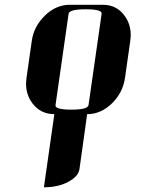

<svg xmlns="http://www.w3.org/2000/svg" viewBox="-20 -481 594 809"><path d="M89.8 -127.9Q89.8 -136.2 91.8 -153.8L113.8 -308.1Q122.1 -369.6 169.9 -416Q216.3 -460.9 274.9 -460.9H413.1Q470.7 -460.9 503.9 -416Q530.8 -380.4 530.8 -334Q530.8 -325.7 528.8 -308.1L506.8 -153.8Q498 -90.3 451.2 -44.9Q404.8 0 347.2 0L314.9 231Q310.5 262.7 266.1 286.1Q224.1 308.1 165 308.1L209 0Q151.9 0 117.2 -44.9Q89.8 -81.1 89.8 -127.9ZM213.9 -38.1Q210.9 -19 280.8 -19Q350.1 -19 353 -38.1L408.2 -422.9Q411.1 -441.9 340.8 -441.9Q272 -441.9 269 -422.9Z"/></svg>

Font: Hjet
Style: Italic
Weight: 400
Designer: T. Christopher White
Version: Version 1.2